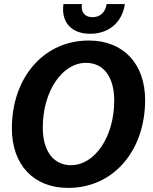

<svg xmlns="http://www.w3.org/2000/svg" viewBox="-20 -904 746 938"><path d="M313 14C537 14 689 -171 689 -415C689 -591 584 -706 414 -706C190 -706 38 -521 38 -277C38 -100 143 14 313 14ZM327 -97C241 -97 189 -166 189 -281C189 -460 285 -597 400 -597C487 -597 538 -527 538 -413C538 -234 442 -97 327 -97ZM421 -739C511 -739 577 -794 590 -884H501C495 -844 469 -820 432 -820C395 -820 374 -844 380 -884H290C278 -800 324 -739 421 -739Z"/></svg>

Font: Ronzino Bold
Style: Italic
Weight: 700
Italic angle: -8°
Designer: Nunzio Mazzaferro
Foundry: Collletttivo
Version: Version 1.000;Glyphs 3.3 (3337)